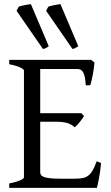

<svg xmlns="http://www.w3.org/2000/svg" viewBox="-20 -903 536 923"><path d="M465.8 -119.1Q461.9 -77.1 455.8 -45.7Q449.7 -14.2 445.8 0H24.4V-21Q57.6 -27.8 76.4 -35.9Q95.2 -43.9 95.2 -50.8V-564Q95.2 -569.8 77.4 -578.6Q59.6 -587.4 24.4 -594.2V-615.2H418L434.1 -603Q433.1 -590.3 431.2 -575.2Q429.2 -560.1 426.3 -544.9Q423.3 -529.8 420.2 -516.1Q417 -502.4 414.1 -493.2H392.1Q391.1 -515.6 387.9 -530.8Q384.8 -545.9 379.9 -554.9Q375 -564 367.9 -567.6Q360.8 -571.3 352.1 -571.3H173.3V-358.9H371.1L383.8 -345.2Q379.9 -338.4 374.3 -330.6Q368.7 -322.8 362.5 -315.2Q356.4 -307.6 350.3 -301.3Q344.2 -294.9 338.9 -291Q331.5 -298.3 323 -303.2Q314.5 -308.1 303.5 -311.5Q292.5 -314.9 277.6 -316.4Q262.7 -317.9 242.2 -317.9H173.3V-75.2Q173.3 -67.9 176.8 -62.3Q180.2 -56.6 190.9 -52.5Q201.7 -48.3 221.2 -46.1Q240.7 -43.9 272.9 -43.9H335.9Q358.4 -43.9 374.3 -46.4Q390.1 -48.8 402.3 -57.4Q414.6 -65.9 424.6 -82.5Q434.6 -99.1 444.8 -127.9ZM59.6 -851.1 70.3 -871.1Q75.7 -873 83 -874.8Q90.3 -876.5 98.4 -878.2Q106.4 -879.9 114.5 -881.1Q122.6 -882.3 128.4 -883.3L214.4 -680.7Q205.6 -674.8 200.7 -672.1Q195.8 -669.4 186.5 -667.5ZM201.7 -851.1 212.4 -871.1Q217.3 -873 224.9 -874.8Q232.4 -876.5 240.5 -878.2Q248.5 -879.9 256.6 -881.1Q264.6 -882.3 270.5 -883.3L356.4 -680.7Q346.7 -674.8 341.8 -672.1Q336.9 -669.4 328.6 -667.5Z"/></svg>

Font: Gentium Plus Eur
Style: Regular
Weight: 400
Designer: J. Victor Gaultney, Annie Olsen, Iska Routamaa, Becca Hirsbrunner
Foundry: SIL International
Version: Version 5.000